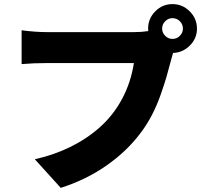

<svg xmlns="http://www.w3.org/2000/svg" viewBox="-20 -848 996 932"><path d="M817.1 -659.1Q838.1 -659.1 853 -674Q867.9 -688.9 867.9 -709.2Q867.9 -730.1 853 -745Q838.1 -759.9 817.1 -759.9Q796.9 -759.9 782 -745Q767 -730.1 767 -709.2Q767 -688.9 782 -674Q796.9 -659.1 817.1 -659.1ZM209.2 -692.1H631Q666.9 -692.1 699.9 -697.1Q698.9 -701 698.9 -709.2Q698.9 -757.8 733.7 -793Q768.5 -828.1 817.1 -828.1Q865.8 -828.1 900.9 -793Q936.1 -757.8 936.1 -709.2Q936.1 -661.6 901.8 -627.1Q867.5 -592.7 820 -590.9Q816.8 -581 808.9 -551.1Q796.9 -504.6 787.3 -471.9Q777.7 -439.3 759.8 -388.1Q741.8 -337 717.7 -290.3Q693.5 -243.6 664.1 -204.9Q598 -115.4 498.4 -45.5Q398.8 24.5 274.9 63.9L149.1 -74.9Q243.6 -96.2 323.3 -135.7Q403.1 -175.1 466.8 -232.2Q530.5 -289.4 572.8 -368.3Q615.1 -447.1 630 -541.9H209.2Q142.8 -541.9 84.9 -536.9V-701Q152.7 -692.1 209.2 -692.1Z"/></svg>

Font: Karasuma Gothic
Style: Black
Weight: 900
Designer: Rasmus Andersson / Ryoko Nishizuka
Foundry: Genbu
Version: Version 1.00